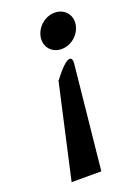

<svg xmlns="http://www.w3.org/2000/svg" viewBox="-120 -639 480 692"><g transform="rotate(-20 120.0 -292.5)"><path d="M105 -524C99 -487 125 -458 162 -458C199 -458 233 -487 239 -524C245 -561 219 -590 182 -590C145 -590 111 -561 105 -524ZM31 5H145L186 -395C187 -406 184 -416 175 -415C154 -413 114 -357 114 -357L112 -356Z"/></g></svg>

Font: Charger Pro
Style: BdNarObl
Weight: 700
Designer: Jasper
Foundry: Cannot Into Space Fonts
Version: Version 1.09